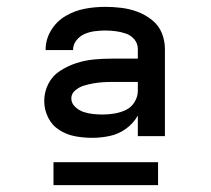

<svg xmlns="http://www.w3.org/2000/svg" viewBox="-20 -761 616 560"><path d="M249 -359Q275 -359 300.5 -364.5Q326 -370 347.5 -385.5Q369 -401 382 -424V-364H461V-618Q461 -642 452 -664.5Q443 -687 423.5 -702.5Q404 -718 381.5 -726.5Q359 -735 335 -738Q311 -741 287 -741Q257 -741 227.5 -735.5Q198 -730 171.5 -714.5Q145 -699 129 -672.5Q113 -646 113 -616V-615H193Q193 -631 203 -643.5Q213 -656 227 -662Q241 -668 256.5 -670Q272 -672 287 -672Q302 -672 317.5 -670Q333 -668 347.5 -663Q362 -658 372 -646Q382 -634 382 -618V-590H305Q279 -590 253.5 -587.5Q228 -585 203 -577Q178 -569 155.5 -554.5Q133 -540 121 -516.5Q109 -493 109 -466Q109 -441 120.5 -418Q132 -395 153.5 -381.5Q175 -368 199.5 -363.5Q224 -359 249 -359ZM280 -427Q266 -427 251.5 -428.5Q237 -430 223.5 -434.5Q210 -439 199 -449.5Q188 -460 188 -474Q188 -488 199.5 -497.5Q211 -507 224 -511Q237 -515 250.5 -517.5Q264 -520 278 -521Q292 -522 305 -522H382V-496Q382 -479 372.5 -463.5Q363 -448 347.5 -440.5Q332 -433 314.5 -430Q297 -427 280 -427ZM136 -221H441V-288H136Z"/></svg>

Font: Iosevka Sparkle Semibold
Style: Regular
Weight: 600
Designer: Belleve Invis
Foundry: Belleve Invis
Version: Version 4.5.0; ttfautohint (v1.8.3)